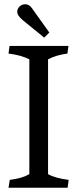

<svg xmlns="http://www.w3.org/2000/svg" viewBox="-20 -883 364 903"><path d="M20 0 26 -37Q84 -44 118 -64V-604Q79 -624 20 -631Q24 -655 25 -667H302Q301 -655 297 -631Q243 -624 206 -604V-64Q239 -45 303 -37L298 0ZM86 -789Q61 -811 61 -826.5Q61 -842 72 -852.5Q83 -863 99.5 -863Q116 -863 129 -846L212 -730L188 -706Z"/></svg>

Font: Caladea
Style: Regular
Weight: 400
Designer: Carolina Giovagnoli and Andres Torresi
Foundry: Carolina Giovagnoli and Andres Torresi
Version: Version 1.002